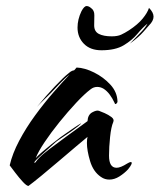

<svg xmlns="http://www.w3.org/2000/svg" viewBox="-20 -597 527 634"><path d="M74 17Q68 17 55.5 3.5Q43 -10 30.5 -26.5Q18 -43 12 -51Q21 -90 43.5 -132.5Q66 -175 96 -216Q126 -257 156.5 -292Q187 -327 210 -351Q193 -338 174 -317.5Q155 -297 148 -290Q136 -278 124 -266.5Q112 -255 102 -244Q132 -281 161.5 -312Q191 -343 204 -353Q207 -356 212.5 -360Q218 -364 225 -365L233 -374Q260 -373 291 -357.5Q322 -342 344.5 -317.5Q367 -293 368 -262Q368 -258 364 -254.5Q360 -251 358 -258Q351 -273 342 -285Q333 -297 322 -304Q312 -310 301 -310Q289 -310 279 -302Q259 -287 231.5 -257.5Q204 -228 176.5 -194Q149 -160 127.5 -128Q106 -96 98 -75Q104 -82 119 -95Q134 -108 151 -121.5Q168 -135 180 -144Q184 -147 197 -156Q210 -165 224.5 -175Q239 -185 248 -190Q248 -188 236.5 -179Q225 -170 209 -159Q193 -148 179.5 -139Q166 -130 163 -127Q152 -117 137.5 -104Q123 -91 111 -80Q99 -69 95 -64Q93 -60 94 -59Q95 -58 98 -62Q107 -75 125 -90Q143 -105 164.5 -120.5Q186 -136 203 -149Q223 -164 239.5 -175.5Q256 -187 269 -197Q270 -218 284.5 -226Q299 -234 307 -231Q313 -229 325.5 -223.5Q338 -218 348 -210.5Q358 -203 354 -194Q347 -178 343.5 -144.5Q340 -111 340 -83Q340 -43 365 -43Q378 -43 400 -57Q408 -62 412 -62Q415 -62 415 -59Q415 -55 410 -47.5Q405 -40 403 -38Q391 -25 374.5 -14.5Q358 -4 341 -4Q334 -4 327 -6Q320 -8 313 -13Q288 -30 277.5 -65Q267 -100 267 -125Q267 -131 267.5 -136Q268 -141 269 -145Q258 -136 232.5 -114.5Q207 -93 176 -66.5Q145 -40 117 -17Q89 6 74 17ZM315 -431Q278 -431 257 -452.5Q236 -474 236 -506Q236 -533 249 -560Q258 -577 266 -577Q273 -577 280 -571Q292 -563 291.5 -546.5Q291 -530 291 -513Q291 -493 306.5 -485Q322 -477 349 -477Q368 -477 380 -482.5Q392 -488 406 -497Q435 -516 451 -535.5Q467 -555 472 -571Q487 -556 487 -542Q487 -528 472 -513Q468 -509 453.5 -492Q439 -475 409 -453Q438 -483 449 -494.5Q460 -506 467 -519Q451 -506 433.5 -485Q416 -464 388.5 -447.5Q361 -431 315 -431Z"/></svg>

Font: Smooch
Style: Regular
Weight: 400
Designer: Robert E. Leuschke
Foundry: Robert E. Leuschke
Version: Version 1.010; ttfautohint (v1.8.3)